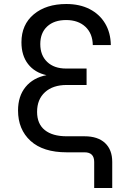

<svg xmlns="http://www.w3.org/2000/svg" viewBox="-20 -760 640 958"><path d="M450 178V48Q450 0 402 0H313Q195 0 132.5 -57Q70 -114 70 -209Q70 -280 107.5 -326Q145 -372 212 -385Q153 -398 120 -440.5Q87 -483 87 -549Q87 -637 148.5 -688.5Q210 -740 311 -740Q378 -740 427.5 -714.5Q477 -689 504.5 -643Q532 -597 533 -535H443Q442 -593 406 -626.5Q370 -660 310 -660Q250 -660 215.5 -628Q181 -596 181 -540Q181 -484 215.5 -451Q250 -418 310 -418H412V-336H313Q244 -336 204.5 -300Q165 -264 165 -202Q165 -142 203.5 -111Q242 -80 313 -80H402Q468 -80 504 -46.5Q540 -13 540 48V178Z"/></svg>

Font: Liga JetBrainsMono Nerd Font
Style: Regular
Weight: 400
Designer: Philipp Nurullin, Konstantin Bulenkov
Foundry: JetBrains
Version: Version 2.225; ttfautohint (v1.8.3)